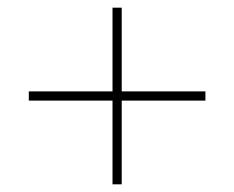

<svg xmlns="http://www.w3.org/2000/svg" viewBox="-20 -603 610 500"><path d="M297 -365H515V-341H297V-123H273V-341H55V-365H273V-583H297Z"/></svg>

Font: Noto Sans UI Thin
Style: Regular
Weight: 250
Designer: Monotype Design Team
Foundry: Monotype Imaging Inc.
Version: Version 1.901